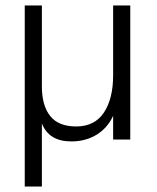

<svg xmlns="http://www.w3.org/2000/svg" viewBox="-20 -513 577 706"><path d="M71 -493H134V-195Q134 -125 164.5 -86.5Q195 -48 260 -48Q328 -48 362 -99Q396 -150 396 -236V-493H459V0H396V-87Q375 -42 335 -17.5Q295 7 242 7Q160 7 134 -59V173H71Z"/></svg>

Font: Hanken Grotesk Light
Style: Regular
Weight: 300
Designer: Alfredo Marco Pradil
Foundry: Hanken Design Co.
Version: Version 3.014